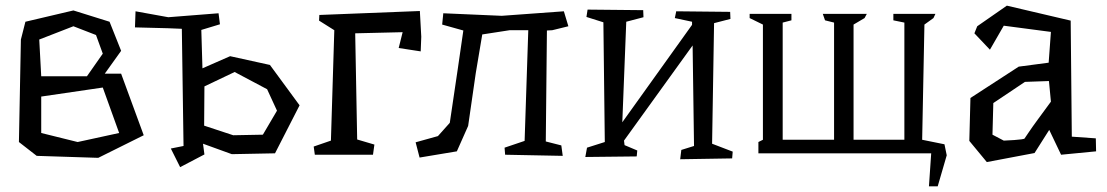

<svg xmlns="http://www.w3.org/2000/svg" viewBox="-20 -549 3922 680"><path d="M489 -70 328 10 110 3 47 -46 54 -409 70 -472 240 -512 368 -472 409 -369 351 -288H409ZM240 -456 119 -409 126 -279H184H288L344 -359L320 -425ZM402 -78 344 -239 126 -207V-78L255 -46Z M926 -233 811 -294 704 -243 703 -104 806 -70 911 -72 961 -157ZM954 -6 801 -3 699 -40 704 -2 618 43 585 -23 630 -32 624 -447 575 -449 458 -452 460 -509 576 -488 754 -502 759 -463 693 -443 697 -307 795 -350 936 -319 1041 -176Z M1472 -419 1470 -367 1392 -379 1406 -435 1238 -431 1245 -55 1306 -37 1301 -1H1095L1091 -30L1152 -51L1164 -442L1110 -476L1111 -496L1467 -510Z M1977 -509 1993 -456 1936 -442 1917 -441 1913 -48 1968 -34 1973 3 1769 -1 1767 -26 1838 -50 1851 -442H1785L1688 -427L1665 -290L1638 -103L1598 -13L1466 9L1452 -45L1531 -67L1573 -114L1601 -303L1621 -441L1546 -462L1550 -502L1757 -493Z M2122 -46 2117 -470 2057 -489 2061 -515 2258 -513 2259 -488 2198 -472 2184 -116 2431 -461V-472L2370 -485L2375 -509L2566 -507L2567 -482L2509 -467L2502 -40L2575 -12L2573 12L2389 15L2393 -18L2438 -32L2433 -388L2190 -51L2192 -35L2237 -16L2235 5L2053 7L2059 -26Z M3333 1 3301 111H3270L3278 -6H2666V-46L2682 -54V-462L2635 -485V-500H2783V-477L2752 -469V-54H2894H2934V-469L2902 -477L2894 -500H3050L3042 -485L3003 -462V-54H3042H3183V-469L3144 -477V-500H3293L3286 -485L3254 -462L3246 -54L3325 -38Z M3610 -259 3498 -184 3495 -72 3535 -51Q3555 -52 3572 -53Q3586 -54 3597.5 -55.5Q3609 -57 3609 -59Q3609 -59 3613 -65Q3617 -71 3623.5 -80.5Q3630 -90 3638 -101.5Q3646 -113 3655 -125Q3675 -153 3702 -189L3695 -262ZM3546 -529 3772 -476 3776 -65 3861 -59 3862 -13 3738 -1 3696 -89 3644 -7 3475 25 3413 -50 3417 -202 3588 -313 3694 -327 3702 -436 3535 -458 3486 -373 3431 -431 3441 -456Z"/></svg>

Font: Underdog
Style: Regular
Weight: 400
Designer: Sergey Steblina
Foundry: Sergey Steblina, Jovanny Lemonad
Version: Version 1.001; ttfautohint (v0.9)